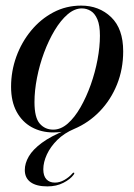

<svg xmlns="http://www.w3.org/2000/svg" viewBox="-20 -464 479 685"><path d="M269.5 -444Q333.5 -444 376.5 -402.8Q419.5 -361.5 419.5 -281Q419.5 -217.5 397.5 -162.8Q375.5 -108 336 -67Q296.5 -26 244.5 -4Q209 11 184.5 35.2Q160 59.5 147.2 87.2Q134.5 115 134.5 140Q134.5 163.5 145.5 175.5Q156.5 187.5 176 187.5Q193 187.5 210 177.8Q227 168 238 155Q239.5 153 241.2 152.2Q243 151.5 244.5 152.5Q245.5 153 245 154.8Q244.5 156.5 243 159Q231 175.5 206.2 188.2Q181.5 201 149 201Q110 201 89.2 186Q68.5 171 68.5 142.5Q68.5 118.5 82.8 94Q97 69.5 129.5 45.5Q162 21.5 216.5 -0.5V4Q198.5 7 188.5 7.8Q178.5 8.5 170.5 8.5Q127.5 8.5 93.2 -10.2Q59 -29 39.2 -65.5Q19.5 -102 19.5 -154.5Q19.5 -210 38.2 -261.8Q57 -313.5 91 -354.8Q125 -396 170.5 -420Q216 -444 269.5 -444ZM170 -1.5Q197 -1.5 221.8 -23.2Q246.5 -45 267.2 -81.2Q288 -117.5 303.8 -161.8Q319.5 -206 328 -251.5Q336.5 -297 336.5 -336.5Q336.5 -373.5 327.5 -394.8Q318.5 -416 303.8 -425Q289 -434 272 -434Q246 -434 221.2 -412.8Q196.5 -391.5 175 -355.8Q153.5 -320 137.2 -276.2Q121 -232.5 112 -186.5Q103 -140.5 103 -99.5Q103 -44.5 121.8 -23Q140.5 -1.5 170 -1.5Z"/></svg>

Font: Fraunces 120pt
Style: Italic
Weight: 400
Italic angle: -16°
Version: Version 1.000;[b76b70a41]